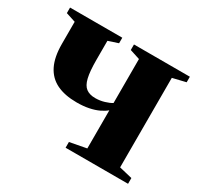

<svg xmlns="http://www.w3.org/2000/svg" viewBox="-115 -654 826 796"><g transform="rotate(30 297.5 -256.0)"><path d="M283 0V-27.5L362.5 -42.5V-225Q349.5 -214 330.5 -205Q311.5 -196 286 -190.8Q260.5 -185.5 228.5 -185.5Q171.5 -185.5 132.8 -204.2Q94 -223 74.2 -262.8Q54.5 -302.5 54.5 -365V-471L8.5 -486V-512.5H258.5V-486L211.5 -470.5V-379Q211.5 -324.5 218.8 -294.2Q226 -264 242.5 -251.8Q259 -239.5 286 -239.5Q308.5 -239.5 329.2 -245.8Q350 -252 362.5 -260V-470.5L314.5 -486V-512.5H582V-486L519.5 -471V-42.5L582 -27.5V0Z"/></g></svg>

Font: Merriweather 120pt ExtraBold
Style: Regular
Weight: 800
Version: Version 2.100